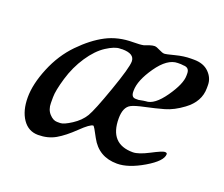

<svg xmlns="http://www.w3.org/2000/svg" viewBox="-82 -565 795 680"><g transform="rotate(20 316.0 -225.5)"><path d="M163.1 -71.8H175.3Q188.5 -71.8 216.8 -90.1Q245.1 -108.4 259.8 -132.6Q274.4 -156.7 306.6 -248.3Q338.9 -339.8 338.9 -363.3Q338.9 -392.6 292.5 -392.6L288.6 -392.1H284.2Q264.6 -392.1 233.9 -372.3Q203.1 -352.5 176 -312Q148.9 -271.5 134.5 -222.7Q120.1 -173.8 120.1 -149.4V-127.4Q120.1 -102.5 134.3 -87.2Q148.4 -71.8 163.1 -71.8ZM407.7 -243.7Q429.7 -248 433.6 -248Q465.8 -248 502 -299.6Q538.1 -351.1 538.1 -382.3V-390.6Q538.1 -413.1 515.1 -413.1L505.9 -414.1H494.1Q455.1 -414.1 417.7 -360.6Q380.4 -307.1 380.4 -269V-265.6Q380.4 -243.7 397 -243.7ZM288.6 -103.5Q276.9 -103.5 243.2 -70.8Q209.5 -38.1 180.9 -21.7Q152.3 -5.4 115.7 -5.4Q79.1 -5.4 57.6 -36.6Q36.1 -67.9 36.1 -118.2Q36.1 -168.5 61.8 -230.7Q87.4 -293 131.1 -337.9Q174.8 -382.8 219.2 -406Q263.7 -429.2 319.8 -429.2Q346.7 -429.2 359.9 -432.1L378.9 -439Q389.6 -442.4 396.7 -442.4Q403.8 -442.4 417 -435.5Q430.2 -428.7 437.3 -428.7Q444.3 -428.7 475.1 -436.8Q505.9 -444.8 532.7 -444.8H543.9Q580.1 -444.8 600.6 -424.3Q621.1 -403.8 621.1 -377V-365.7Q621.1 -314.5 573.2 -279.3Q539.1 -253.9 506.1 -244.6Q473.1 -235.4 437 -227.8Q400.9 -220.2 387.7 -212.9Q364.3 -200.2 364.3 -158.2Q364.3 -62.5 452.1 -62.5Q473.1 -62.5 511.5 -82.5Q549.8 -102.5 558.6 -102.5Q567.4 -102.5 567.4 -97.2Q567.4 -71.3 511.5 -38.3Q455.6 -5.4 413.1 -5.4Q343.8 -5.4 312 -64.9Q292 -103.5 288.6 -103.5Z"/></g></svg>

Font: Averia Serif Libre Light
Style: Italic
Weight: 300
Italic angle: -8.5°
Version: Version 1.002